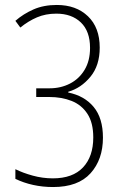

<svg xmlns="http://www.w3.org/2000/svg" viewBox="-20 -744 492 774"><path d="M382 -552Q382 -480 344.5 -434.5Q307 -389 255 -374V-371Q320 -358 357.5 -313Q395 -268 395 -189Q395 -101 345 -45.5Q295 10 194 10Q152 10 113.5 1.5Q75 -7 42 -23V-62Q72 -47 112 -36Q152 -25 193 -25Q273 -25 314.5 -69Q356 -113 356 -190Q356 -249 332.5 -285Q309 -321 269 -337Q229 -353 178 -353H126V-388H180Q225 -388 262 -407Q299 -426 321 -462.5Q343 -499 343 -551Q343 -618 306 -653.5Q269 -689 207 -689Q164 -689 129 -674Q94 -659 62 -633L42 -660Q74 -688 115 -706Q156 -724 209 -724Q287 -724 334.5 -678.5Q382 -633 382 -552Z"/></svg>

Font: Noto Sans Gujarati UI Condensed ExtraLight
Style: Regular
Weight: 200
Width: 3
Designer: Jelle Bosma - Monotype Design Team, Universal Thirst
Foundry: Monotype Imaging Inc.
Version: Version 2.106; ttfautohint (v1.8.4.7-5d5b)